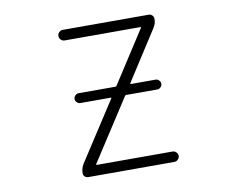

<svg xmlns="http://www.w3.org/2000/svg" viewBox="-79 -858 1158 941"><g transform="rotate(-10 500.0 -388.0)"><path d="M311.5 -385.7Q301.8 -385.7 294.4 -393.1Q287.1 -400.4 287.1 -410.2Q287.1 -419.9 294.4 -427.2Q301.8 -434.6 311.5 -434.6H494.1Q499 -434.6 501 -438.5L668 -697.3Q669.9 -701.2 666 -701.2H289.1Q278.3 -701.2 270.5 -709Q262.7 -716.8 262.7 -727.5Q262.7 -738.3 270.5 -746.1Q278.3 -753.9 289.1 -753.9H716.8Q726.6 -753.9 733.9 -746.6Q741.2 -739.3 741.2 -729.5Q741.2 -705.1 727.5 -684.6L569.3 -438.5Q567.4 -434.6 572.3 -434.6H694.3Q704.1 -434.6 711.4 -427.2Q718.8 -419.9 718.8 -410.2Q718.8 -400.4 711.4 -393.1Q704.1 -385.7 694.3 -385.7H539.1Q535.2 -385.7 533.2 -381.8L335.9 -77.1Q334 -73.2 337.9 -73.2H714.8Q725.6 -73.2 733.4 -65.4Q741.2 -57.6 741.2 -47.4Q741.2 -37.1 733.4 -29.3Q725.6 -21.5 714.8 -21.5H287.1Q276.4 -21.5 269.5 -28.3Q262.7 -35.2 262.7 -44.9Q262.7 -69.3 275.4 -89.8L464.8 -381.8Q466.8 -385.7 462.9 -385.7Z"/></g></svg>

Font: Gen Jyuu Gothic L Monospace Light
Style: Regular
Weight: 300
Designer: [Source Han Sans]
Ryoko NISHIZUKA  (kana & ideographs); Paul D. Hunt (Latin, Greek & Cyrillic); Wenlong ZHANG  (bopomofo
Version: Version 1.002.20150607